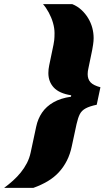

<svg xmlns="http://www.w3.org/2000/svg" viewBox="-91 -763 516 933"><path d="M-71 150Q-48 133 -27.5 114.5Q-7 96 10 75Q27 54 39.5 30Q52 6 58 -22L85 -148Q93 -186 113.5 -216Q134 -246 169 -266Q204 -286 254 -293L255 -300Q197 -309 170.5 -337.5Q144 -366 144 -408Q144 -417 145 -426.5Q146 -436 148 -445L169 -546Q171 -554 172.5 -568Q174 -582 174 -602Q174 -626 166.5 -652Q159 -678 146 -702Q133 -726 118 -743H260Q285 -733 304.5 -715Q324 -697 337.5 -674.5Q351 -652 357.5 -627.5Q364 -603 364 -578Q364 -564 361.5 -547Q359 -530 357 -520L339 -433Q337 -425 336 -417.5Q335 -410 335 -403Q335 -378 349 -363Q363 -348 397 -339L379 -254Q345 -247 325.5 -236.5Q306 -226 297 -208.5Q288 -191 281 -160L258 -53Q250 -14 234 17.5Q218 49 195 74Q172 99 141 117.5Q110 136 71 150Z"/></svg>

Font: Saira SemiExpanded Black
Style: Italic
Weight: 900
Width: 6
Italic angle: -12°
Designer: Hector Gatti with collaboration of the Omnibus-Type team
Foundry: Omnibus-Type
Version: Version 1.101